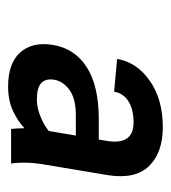

<svg xmlns="http://www.w3.org/2000/svg" viewBox="6 -768 424 476"><g transform="rotate(90 218.0 -530.0)"><path d="M297.9 -378.6Q280.5 -362.2 254.8 -350.1Q229 -338.1 194.6 -338.1Q136.4 -338.1 109.7 -368.4Q83.1 -398.8 91.3 -448.9Q100.1 -503.2 146.5 -533Q192.8 -562.9 275.9 -562.9H326L329.9 -586.6Q338.4 -649.1 283.7 -649.1Q251.8 -649.1 231.5 -636.7Q211.3 -624.3 207.4 -600.9L126.1 -608.3Q134.2 -657 180.2 -689.3Q226.2 -721.6 295.1 -721.6Q358.3 -721.6 391.5 -687.7Q424.7 -653.8 414.4 -586.6L388.8 -433.2Q380 -386 385.3 -345.5H299.7Q297.9 -361.5 297.9 -378.6ZM316.1 -506H266Q223.7 -506 202.2 -489.7Q180.8 -473.4 177.6 -452.1Q174.4 -431.5 185.7 -420.5Q197.1 -409.4 226.9 -409.4Q246.4 -409.4 268.3 -418.1Q290.1 -426.8 304.7 -438.9Z"/></g></svg>

Font: Inter Light  BETA
Style: Italic
Weight: 300
Italic angle: 9.39999°
Designer: Rasmus Andersson
Foundry: rsms
Version: Version 3.011;git-f93a4a705